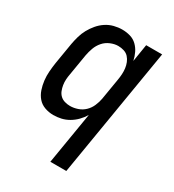

<svg xmlns="http://www.w3.org/2000/svg" viewBox="-180 -631 859 948"><g transform="rotate(30 250.0 -156.5)"><path d="M255 215 304 -80Q292 -60 275.5 -43Q259 -26 238.5 -14Q218 -2 196 3Q174 8 152 8Q126 8 102.5 -0.5Q79 -9 63.5 -27Q48 -45 40 -68.5Q32 -92 29 -117.5Q26 -143 28 -169Q30 -195 34 -221L54 -341Q58 -363 64.5 -386Q71 -409 82.5 -430Q94 -451 110 -470Q126 -489 146.5 -502.5Q167 -516 190.5 -522Q214 -528 237 -528Q261 -528 283 -521.5Q305 -515 321 -499.5Q337 -484 346.5 -464Q356 -444 361 -421L377 -520H468L346 215ZM201 -72Q222 -72 244 -79.5Q266 -87 282.5 -103Q299 -119 308 -140Q317 -161 321 -182L341 -302Q344 -319 345 -336Q346 -353 344 -369Q342 -385 336 -400Q330 -415 319.5 -426.5Q309 -438 293 -443Q277 -448 260 -448Q239 -448 216.5 -438.5Q194 -429 178.5 -411Q163 -393 155 -371Q147 -349 143 -327L123 -207Q120 -192 119 -176Q118 -160 120.5 -144.5Q123 -129 128.5 -115Q134 -101 144.5 -91Q155 -81 170 -76.5Q185 -72 201 -72Z"/></g></svg>

Font: Iosevka SS04 Medium
Style: Italic
Weight: 500
Italic angle: -9°
Monospace: yes
Designer: Belleve Invis
Foundry: Belleve Invis
Version: Version 19.0.0; ttfautohint (v1.8.4)